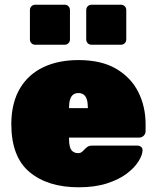

<svg xmlns="http://www.w3.org/2000/svg" viewBox="-20 -785 663 815"><path d="M314 10Q183 10 105.5 -54.5Q28 -119 28 -259Q28 -261 28 -263Q28 -265 28 -266Q30 -352 65.5 -411Q101 -470 164.5 -500Q228 -530 313 -530Q411 -530 474 -492.5Q537 -455 567.5 -393.5Q598 -332 598 -258V-228Q598 -217 590 -209Q582 -201 571 -201H273Q273 -200 273 -199Q273 -198 273 -196Q273 -176 276.5 -162.5Q280 -149 289 -142Q298 -135 312 -135Q318 -135 322.5 -137Q327 -139 331.5 -143.5Q336 -148 341 -153Q350 -162 356 -164.5Q362 -167 374 -167H563Q573 -167 579.5 -161Q586 -155 585 -145Q584 -126 567.5 -99.5Q551 -73 518 -48Q485 -23 434 -6.5Q383 10 314 10ZM273 -326H353V-327Q353 -349 348.5 -363Q344 -377 335 -383.5Q326 -390 313 -390Q300 -390 291 -383.5Q282 -377 277.5 -363Q273 -349 273 -327ZM369 -595Q359 -595 352.5 -601.5Q346 -608 346 -618V-742Q346 -752 352.5 -758.5Q359 -765 369 -765H493Q503 -765 509.5 -758.5Q516 -752 516 -742V-618Q516 -608 509.5 -601.5Q503 -595 493 -595ZM130 -595Q120 -595 113.5 -601.5Q107 -608 107 -618V-742Q107 -752 113.5 -758.5Q120 -765 130 -765H254Q264 -765 270.5 -758.5Q277 -752 277 -742V-618Q277 -608 270.5 -601.5Q264 -595 254 -595Z"/></svg>

Font: Rubik Light Black
Style: Regular
Weight: 900
Version: Version 2.104